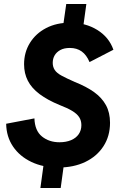

<svg xmlns="http://www.w3.org/2000/svg" viewBox="-20 -828 600 965"><path d="M183 117 205 -44H307L285 117ZM290 -648 313 -808H414L392 -648ZM273 14Q197 14 138 -14Q79 -42 45.5 -91.5Q12 -141 11 -206L153 -233Q155 -171 191 -142Q227 -113 279 -113Q312 -113 337 -123.5Q362 -134 375.5 -153.5Q389 -173 389 -199Q389 -222 378 -239Q367 -256 343 -270.5Q319 -285 280 -300Q219 -325 179 -355Q139 -385 120 -422Q101 -459 101 -505Q101 -565 130.5 -612.5Q160 -660 212 -687Q264 -714 332 -714Q410 -714 469 -677.5Q528 -641 550 -578L430 -516Q415 -552 390.5 -569.5Q366 -587 331 -587Q302 -587 283 -576.5Q264 -566 254.5 -549.5Q245 -533 245 -512Q245 -492 255 -476.5Q265 -461 290 -447.5Q315 -434 356 -416Q414 -393 453 -365Q492 -337 512.5 -299.5Q533 -262 533 -211Q533 -144 500 -93Q467 -42 408.5 -14Q350 14 273 14Z"/></svg>

Font: Hanken Grotesk ExtraBold
Style: Italic
Weight: 800
Italic angle: -8°
Designer: Alfredo Marco Pradil
Foundry: Hanken Design Co.
Version: Version 3.013